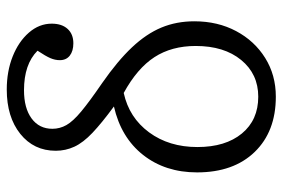

<svg xmlns="http://www.w3.org/2000/svg" viewBox="-154 -668 836 568"><g transform="rotate(-90 264.0 -384.0)"><path d="M262 14Q159 14 98.5 -48.5Q38 -111 38 -219Q38 -313 89.5 -378.5Q141 -444 233 -465Q184 -501 155 -528.5Q126 -556 114 -582Q102 -608 102 -637Q102 -702 152 -742Q202 -782 283 -782Q337 -782 381 -764.5Q425 -747 451.5 -716.5Q478 -686 478 -649Q478 -619 462.5 -602Q447 -585 420 -585Q397 -585 383.5 -595.5Q370 -606 370 -625Q370 -639 376 -653Q382 -667 398 -691Q358 -731 281 -731Q228 -731 197.5 -708.5Q167 -686 167 -647Q167 -625 178 -605.5Q189 -586 218.5 -561.5Q248 -537 302 -500Q368 -454 408 -411.5Q448 -369 466.5 -324.5Q485 -280 485 -227Q485 -158 456 -103.5Q427 -49 376.5 -17.5Q326 14 262 14ZM262 -38Q329 -38 370.5 -88.5Q412 -139 412 -223Q412 -294 379 -345Q346 -396 273 -436Q200 -420 156.5 -361Q113 -302 113 -218Q113 -135 153 -86.5Q193 -38 262 -38Z"/></g></svg>

Font: Literata 12pt Light
Style: Regular
Weight: 300
Designer: Latin by Veronika Burian and Jose Scaglione. Greek by Irene Vlachou. Cyrillic by Vera Evstafieva.
Foundry: TypeTogether
Version: Version 3.002